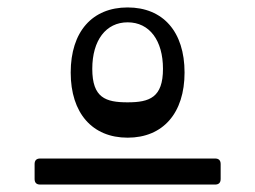

<svg xmlns="http://www.w3.org/2000/svg" viewBox="-20 -745 686 516"><path d="M323 -375C418 -375 476 -441 476 -550C476 -660 418 -725 323 -725C228 -725 170 -660 170 -550C170 -441 228 -375 323 -375ZM323 -470C264 -470 228 -482 228 -560C228 -637 265 -685 323 -685C382 -685 418 -636 418 -560C418 -483 382 -470 323 -470ZM88 -249H558C568 -249 573 -254 573 -264V-304C573 -314 568 -319 558 -319H88C78 -319 73 -314 73 -304V-264C73 -254 78 -249 88 -249Z"/></svg>

Font: OpenDyslexic3
Style: Regular
Weight: 400
Designer: Abelardo Gonzalez
Version: Version 3.001;PS 003.001;hotconv 1.0.88;makeotf.lib2.5.64775